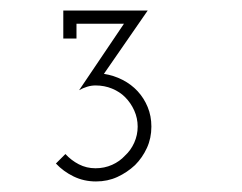

<svg xmlns="http://www.w3.org/2000/svg" viewBox="-20 -720 459 364"><path d="M236 -407Q250 -421 258.5 -439.5Q267 -458 267 -480Q267 -500 260 -517Q253 -534 241 -547Q229 -560 212.5 -568.5Q196 -577 177 -580L260 -700H100V-647H125V-675H215L130 -549Q137 -553 145 -555.5Q153 -558 161 -558Q178 -558 192.5 -552Q207 -546 217 -536Q228 -525 234.5 -510.5Q241 -496 241 -480Q241 -464 234.5 -449.5Q228 -435 217 -425Q207 -414 192.5 -407.5Q178 -401 161 -401Q144 -401 129.5 -408.5Q115 -416 104 -428L86 -410Q100 -395 119.5 -385.5Q139 -376 162 -376Q184 -376 202.5 -384.5Q221 -393 236 -407Z"/></svg>

Font: Josefin Slab Medium
Style: Regular
Weight: 500
Designer: Santiago Orozco
Foundry: Typemade
Version: Version 2.000